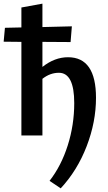

<svg xmlns="http://www.w3.org/2000/svg" viewBox="-43 -741 592 1050"><path d="M329 -428Q482 -428 482 -206Q482 -74 431 58.5Q380 191 289 289L228 248Q292 166 327.5 54Q363 -58 363 -177Q363 -343 279 -343Q231 -343 189 -310V0H74V-512L-23 -513L-16 -589L74 -591V-700L189 -721V-593L350 -597L343 -511L189 -512V-375Q256 -428 329 -428Z"/></svg>

Font: EauTest
Style: Bold Italic
Weight: 700
Italic angle: -12°
Designer: Christian Thalmann (Catharsis Fonts)
Version: Version 0.001;PS 000.001;hotconv 1.0.88;makeotf.lib2.5.64775